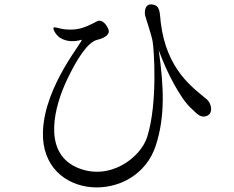

<svg xmlns="http://www.w3.org/2000/svg" viewBox="-20 -801 1040 854"><path d="M218 -677C215 -670 229 -645 247 -633C277 -614 313 -615 342 -624C363 -631 177 -425 171 -214C162 94 587 113 673 -154C715 -283 709 -415 686 -578C705 -526 727 -476 754 -427C776 -388 803 -342 837 -313C849 -303 871 -272 901 -286C930 -298 920 -341 901 -358C840 -410 721 -488 695 -701C690 -746 693 -777 657 -781C623 -786 623 -747 625 -734C628 -721 654 -646 659 -616C665 -582 682 -343 635 -193C606 -99 465 8 320 -57C164 -128 226 -337 278 -446C322 -539 370 -614 413 -624C452 -633 469 -652 463 -668C458 -685 436 -719 411 -706C349 -673 322 -667 275 -670C243 -672 221 -685 218 -677Z"/></svg>

Font: Shippori Mincho
Style: Regular
Weight: 400
Designer: Bonji Tadano  Ryoko NISHIZUKA  (kana & ideographs); Frank Grießhammer (Latin, Greek & Cyrillic); Wenlong ZHANG  (bopomof
Foundry: Adobe Systems Incorporated
Version: Version 1.003;PS 1.001;hotconv 16.6.54;makeotf.lib2.5.65590